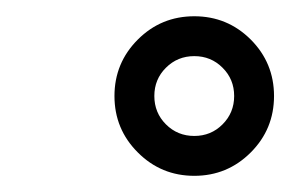

<svg xmlns="http://www.w3.org/2000/svg" viewBox="-20 -723 355 235"><path d="M120.1 -605.5Q120.1 -646 148.7 -674.6Q177.2 -703.1 217.8 -703.1Q258.3 -703.1 286.9 -674.6Q315.4 -646 315.4 -605.5Q315.4 -564.9 286.9 -536.4Q258.3 -507.8 217.8 -507.8Q177.2 -507.8 148.7 -536.4Q120.1 -564.9 120.1 -605.5ZM168.9 -605.5Q168.9 -585 183.1 -570.8Q197.3 -556.6 217.8 -556.6Q238.3 -556.6 252.4 -570.8Q266.6 -585 266.6 -605.5Q266.6 -626 252.4 -640.1Q238.3 -654.3 217.8 -654.3Q197.3 -654.3 183.1 -640.1Q168.9 -626 168.9 -605.5Z"/></svg>

Font: Istok Web
Style: Italic
Weight: 400
Italic angle: -13°
Designer: Andrey V. Panov
Foundry: Andrey V. Panov
Version: Version 1.0.2g